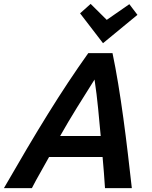

<svg xmlns="http://www.w3.org/2000/svg" viewBox="-60 -966 783 986"><path d="M-39.8 0Q22.2 -107.8 78.1 -202.2Q134 -296.8 186.4 -381.1Q238.8 -465.5 290 -542.8Q341.2 -620 393.2 -693H517.8Q533 -620.8 547 -535.6Q561 -450.5 573.4 -359.6Q585.8 -268.8 596.6 -177.1Q607.5 -85.5 617 0H479.2Q476.8 -41 473.5 -80.6Q470.2 -120.2 466.8 -159.8H192Q170.8 -120.8 147.9 -81Q125 -41.2 103.8 0ZM248.8 -267.5H457.2Q451 -334.8 443.9 -408.8Q436.8 -482.8 425.5 -557.5Q379.5 -484.8 335 -413Q290.5 -341.2 248.8 -267.5ZM469 -744.2 351.2 -897.5 405.5 -946 488.2 -864 604.2 -944.5 645.8 -889.8Z"/></svg>

Font: Ubuntu Sans
Style: Italic
Weight: 400
Italic angle: -13.5°
Designer: Dalton Maag Ltd
Foundry: Dalton Maag Ltd
Version: Version 1.006